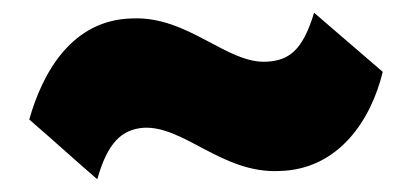

<svg xmlns="http://www.w3.org/2000/svg" viewBox="-20 -489 622 302"><path d="M26 -301C62 -270 97 -238 133 -207C149 -264 171 -285 205 -288C269 -292 329 -216 419 -220C513 -222 564 -301 582 -376L474 -469C456 -409 434 -394 400 -392C337 -388 276 -464 188 -460C93 -458 47 -375 26 -301Z"/></svg>

Font: Repo ExtraBlack
Style: Regular
Weight: 400
Designer: Stefan Peev
Foundry: Context Ltd
Version: Version 001.502